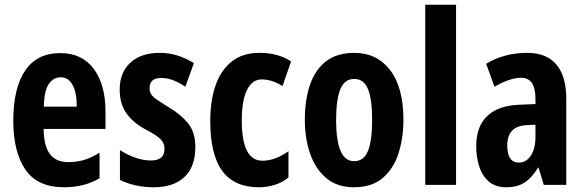

<svg xmlns="http://www.w3.org/2000/svg" viewBox="-20 -780 2464 810"><path d="M234 -556Q326 -556 375.5 -489.5Q425 -423 425 -310V-236H164Q165 -164 190.5 -130Q216 -96 268 -96Q303 -96 334 -105Q365 -114 400 -136V-28Q336 10 250 10Q137 10 86.5 -65.5Q36 -141 36 -270Q36 -408 86 -482Q136 -556 234 -556ZM236 -454Q205 -454 185.5 -425Q166 -396 165 -330H304Q304 -388 286.5 -421Q269 -454 236 -454Z M804 -160Q804 -76 758 -33Q712 10 629 10Q549 10 486 -21V-147Q513 -129 547.5 -116Q582 -103 618 -103Q674 -103 674 -153Q674 -174 659 -191Q644 -208 592 -235Q541 -263 513 -302.5Q485 -342 485 -402Q485 -474 530 -515.5Q575 -557 653 -557Q693 -557 728 -546Q763 -535 798 -514L762 -414Q739 -430 713 -440.5Q687 -451 660 -451Q611 -451 611 -408Q611 -394 617 -383.5Q623 -373 640 -361Q657 -349 691 -328Q741 -299 772.5 -261Q804 -223 804 -160Z M1072 10Q969 10 918 -58.5Q867 -127 867 -270Q867 -354 889 -418.5Q911 -483 957 -520Q1003 -557 1075 -557Q1115 -557 1147.5 -548Q1180 -539 1208 -521L1172 -417Q1127 -445 1084 -445Q1044 -445 1022 -400.5Q1000 -356 1000 -271Q1000 -102 1087 -102Q1141 -102 1197 -142V-31Q1171 -10 1138.5 0Q1106 10 1072 10Z M1682 -274Q1682 -199 1661.5 -134Q1641 -69 1595 -29.5Q1549 10 1473 10Q1402 10 1356 -29Q1310 -68 1288 -132.5Q1266 -197 1266 -274Q1266 -358 1287.5 -421.5Q1309 -485 1355 -521Q1401 -557 1475 -557Q1570 -557 1626 -484Q1682 -411 1682 -274ZM1398 -273Q1398 -188 1416.5 -144Q1435 -100 1474 -100Q1515 -100 1532.5 -143.5Q1550 -187 1550 -274Q1550 -361 1532.5 -404Q1515 -447 1474 -447Q1434 -447 1416 -404Q1398 -361 1398 -273Z M1904 0H1774V-760H1904Z M2205 -557Q2285 -557 2327 -508Q2369 -459 2369 -363V0H2274L2252 -73H2250Q2225 -31 2194 -10.5Q2163 10 2115 10Q2070 10 2042 -14.5Q2014 -39 2001.5 -78.5Q1989 -118 1989 -162Q1989 -247 2036 -291Q2083 -335 2171 -338L2239 -341V-364Q2239 -452 2178 -452Q2132 -452 2066 -414L2031 -511Q2107 -557 2205 -557ZM2202 -252Q2120 -248 2120 -167Q2120 -94 2169 -94Q2200 -94 2219.5 -123.5Q2239 -153 2239 -203V-254Z"/></svg>

Font: Noto Sans Lao UI ExtCond
Style: Bold
Weight: 700
Width: 2
Designer: Monotype Design Team
Foundry: Monotype Imaging Inc.
Version: Version 2.000; ttfautohint (v1.8.4.7-5d5b)